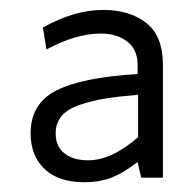

<svg xmlns="http://www.w3.org/2000/svg" viewBox="-20 -754 394 389"><path d="M66.9 -698.2Q130.4 -733.9 189 -733.9Q242.7 -733.9 276.4 -707.5Q310.1 -681.2 310.1 -622.1V-394H266.1L258.8 -425.8Q231.9 -404.8 207.5 -394.8Q183.1 -384.8 149.9 -384.8Q98.6 -384.8 70.3 -411.6Q42 -438.5 42 -483.9Q42 -543.9 94 -570.6Q146 -597.2 258.8 -604V-621.1Q259.3 -652.8 238.3 -669.4Q217.3 -686 184.1 -686Q133.8 -686 74.2 -653.8ZM259.8 -562Q219.2 -558.6 192.6 -554.2Q166 -549.8 141.4 -541.5Q116.7 -533.2 104.7 -518.8Q92.8 -504.4 92.8 -483.9Q92.8 -457 110.8 -443.1Q128.9 -429.2 158.2 -429.2Q206.1 -429.2 259.8 -476.1Z"/></svg>

Font: Stilu Light
Style: Regular
Weight: 300
Designer: Genilson Lima Santos
Foundry: Genilson Lima Santos
Version: Version 1.200;PS 001.200;hotconv 1.0.88;makeotf.lib2.5.64775